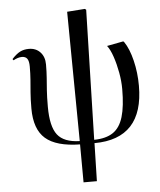

<svg xmlns="http://www.w3.org/2000/svg" viewBox="-61 -762 859 1033"><g transform="rotate(-5 369.0 -245.5)"><path d="M348 219 347 14Q219 12 161 -38.5Q103 -89 103 -201Q103 -252 106 -288Q109 -324 111.5 -356Q114 -388 114 -427Q114 -456 105 -469Q96 -482 76 -482Q55 -482 30 -468L25 -475Q49 -501 69.5 -511.5Q90 -522 117 -522Q155 -522 178.5 -497Q202 -472 202 -431Q202 -390 199.5 -358.5Q197 -327 194.5 -291.5Q192 -256 192 -203Q192 -96 227 -51Q262 -6 347 -4L340 -703L436 -710L443 -705L425 -4Q489 -5 527 -30.5Q565 -56 582 -113Q599 -170 599 -263Q599 -306 590.5 -352.5Q582 -399 568.5 -439Q555 -479 538 -501L627 -518L632 -513Q658 -475 674 -409.5Q690 -344 690 -273Q690 13 425 14L420 219Z"/></g></svg>

Font: Display Regular
Style: Regular
Weight: 400
Designer: Latin by Veronika Burian and Jose Scaglione. Greek by Irene Vlachou. Cyrillic by Vera Evstafieva.
Foundry: TypeTogether
Version: Version 3.002